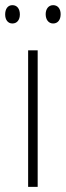

<svg xmlns="http://www.w3.org/2000/svg" viewBox="-33 -724 255 744"><path d="M-13 -668C-13 -648 -3 -633 15 -633C33 -633 44 -647 44 -668C44 -690 33 -704 15 -704C-3 -704 -13 -689 -13 -668ZM144 -669C144 -648 155 -633 173 -633C191 -633 202 -647 202 -669C202 -690 191 -704 173 -704C155 -704 144 -689 144 -669ZM113 0V-529H76V0Z"/></svg>

Font: Noto Sans Gurmukhi UI Condensed ExtraLight
Style: Regular
Weight: 200
Width: 3
Designer: Jelle Bosma - Monotype Design Team
Foundry: Monotype Imaging Inc.
Version: Version 2.004